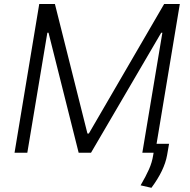

<svg xmlns="http://www.w3.org/2000/svg" viewBox="-20 -747 930 939"><path d="M171.9 -727.3H248.6L407.7 -93.8H414.4L782.7 -727.3H859.4L745.7 -43.7H806.8L797.2 11.7Q784.1 85.9 720.5 171.5L667.6 159.4Q693.5 115.1 708.6 81.1Q723.7 47.2 729 12.8L731.2 0H676.1L774.1 -587H768.5L425.1 0H364.7L217.3 -587H211.6L113.6 0H51.1Z"/></svg>

Font: Karasuma Gothic
Style: Light Italic
Weight: 300
Italic angle: 9.39998°
Designer: Rasmus Andersson / Ryoko Nishizuka
Foundry: rsms
Version: Version 1.00